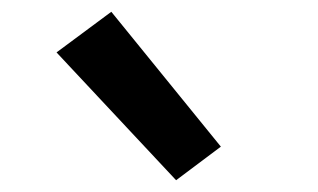

<svg xmlns="http://www.w3.org/2000/svg" viewBox="-20 -836 540 326"><path d="M279 -530 76 -747 169 -816 355 -587Z"/></svg>

Font: Iosevka Term Curly
Style: Bold
Weight: 700
Designer: Belleve Invis
Foundry: Belleve Invis
Version: Version 32.3.0